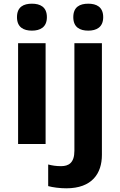

<svg xmlns="http://www.w3.org/2000/svg" viewBox="-20 -780 650 1040"><path d="M153 -760C108 -760 72 -743 72 -687C72 -632 108 -614 153 -614C197 -614 234 -632 234 -687C234 -743 197 -760 153 -760ZM377 -687C377 -632 413 -614 458 -614C502 -614 539 -632 539 -687C539 -743 502 -760 458 -760C413 -760 377 -743 377 -687ZM227 -546H78V0H227ZM339 240C479 240 532 159 532 59V-546H383V37C383 103 351 120 311 120C284 120 265 117 241 111V228C265 235 305 240 339 240Z"/></svg>

Font: Noto Sans Javanese
Style: Bold
Weight: 700
Designer: Monotype Design Team
Foundry: Monotype Imaging Inc.
Version: Version 2.005